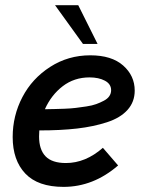

<svg xmlns="http://www.w3.org/2000/svg" viewBox="-20 -710 545 739"><path d="M355.5 -541H299.3L191.9 -689.9H281.2ZM498.5 -361.3Q498.5 -317.9 470.9 -287.1Q443.4 -256.3 391.8 -239.5Q340.3 -222.7 276.9 -215.3Q213.4 -208 131.3 -208Q130.4 -192.4 130.4 -184.6Q130.4 -134.3 155.3 -108.4Q180.2 -82.5 233.9 -82.5Q309.1 -82.5 376 -141.1L434.6 -73.2Q339.4 9.3 224.6 9.3Q126 9.3 77.4 -42Q28.8 -93.3 28.8 -182.6Q28.8 -264.6 66.2 -336.2Q103.5 -407.7 172.9 -452.4Q242.2 -497.1 327.6 -497.1Q409.7 -497.1 454.1 -457.8Q498.5 -418.5 498.5 -361.3ZM324.7 -412.1Q265.6 -412.1 221.4 -378.2Q177.2 -344.2 152.8 -289.6Q174.3 -290 189 -290.3Q203.6 -290.5 228.8 -291.5Q253.9 -292.5 271.7 -294.7Q289.6 -296.9 312.3 -300.3Q335 -303.7 350.3 -309.3Q365.7 -314.9 379.6 -322.3Q393.6 -329.6 400.6 -339.8Q407.7 -350.1 407.7 -362.8Q407.7 -386.7 383.8 -399.4Q359.9 -412.1 324.7 -412.1Z"/></svg>

Font: HK Grotesk SmBold Legacy Italic
Style: Regular
Weight: 600
Italic angle: -13°
Designer: Alfredo Marco Pradil
Foundry: Hanken Design Co.
Version: Version 2.022;PS 002.022;hotconv 1.0.88;makeotf.lib2.5.64775